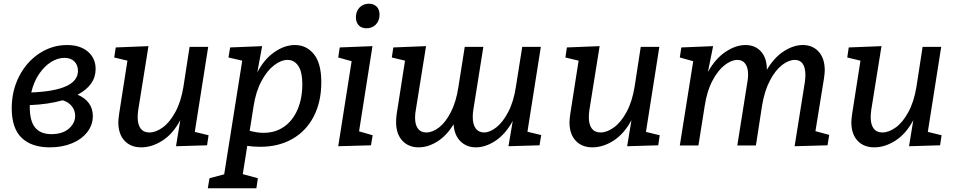

<svg xmlns="http://www.w3.org/2000/svg" viewBox="-20 -782 5134 1032"><path d="M479 -158Q479 -111 449.5 -72.5Q420 -34 367.5 -12Q315 10 248 10Q149 10 96 -41.5Q43 -93 43 -200Q43 -295 83.5 -373Q124 -451 192.5 -495.5Q261 -540 340 -540Q411 -540 452.5 -504.5Q494 -469 494 -411Q494 -324 397 -273Q437 -256 458 -227Q479 -198 479 -158ZM148 -285Q399 -295 399 -401Q399 -432 380 -451.5Q361 -471 326 -471Q290 -471 254 -448.5Q218 -426 189.5 -383.5Q161 -341 148 -285ZM384 -160Q384 -188 366.5 -210.5Q349 -233 317 -243Q240 -221 140 -217V-207Q140 -131 169 -96Q198 -61 256 -61Q316 -61 350 -90.5Q384 -120 384 -160Z M1027 -73 1101 -55 1093 -1 926 4 949 -136Q910 -63 853.5 -26.5Q797 10 739 10Q683 10 649.5 -25.5Q616 -61 616 -125Q616 -138 620 -168L665 -456L594 -473L602 -527L778 -534L723 -191Q720 -170 720 -152Q720 -112 736 -91Q752 -70 783 -70Q818 -70 855.5 -97.5Q893 -125 923 -180.5Q953 -236 966 -316L999 -530H1099Z M1707 -340Q1707 -234 1666 -155.5Q1625 -77 1551 -35Q1477 7 1379 7Q1339 7 1309 2L1285 154L1366 176L1358 230H1097L1106 176L1185 155L1282 -456L1208 -473L1217 -527L1389 -534L1363 -393Q1400 -464 1455 -502Q1510 -540 1565 -540Q1627 -540 1667 -491Q1707 -442 1707 -340ZM1322 -79Q1363 -68 1396 -68Q1460 -68 1507 -101Q1554 -134 1579.5 -193.5Q1605 -253 1605 -330Q1605 -395 1583.5 -427.5Q1562 -460 1526 -460Q1491 -460 1453.5 -431.5Q1416 -403 1385.5 -346.5Q1355 -290 1343 -211Z M1982 -534 1910 -76 1983 -55 1974 -1 1798 4 1870 -453 1798 -473 1806 -527ZM1893 -689Q1893 -721 1912.5 -741.5Q1932 -762 1963 -762Q1989 -762 2004.5 -746.5Q2020 -731 2020 -703Q2020 -671 2000.5 -650.5Q1981 -630 1950 -630Q1923 -630 1908 -646Q1893 -662 1893 -689Z M2815 -74 2889 -56 2880 -1 2713 4 2736 -132Q2697 -61 2643.5 -25.5Q2590 10 2538 10Q2488 10 2455 -22.5Q2422 -55 2418 -114Q2380 -52 2330 -21Q2280 10 2230 10Q2176 10 2142.5 -26Q2109 -62 2109 -126Q2109 -146 2112 -168L2157 -456L2086 -473L2094 -527L2270 -534L2215 -191Q2211 -171 2211 -149Q2211 -111 2226.5 -90.5Q2242 -70 2271 -70Q2305 -70 2340 -97Q2375 -124 2403.5 -179.5Q2432 -235 2444 -315L2478 -530H2578L2524 -191Q2521 -172 2521 -154Q2521 -113 2537 -91.5Q2553 -70 2582 -70Q2613 -70 2648 -97.5Q2683 -125 2712 -180.5Q2741 -236 2753 -316L2787 -530H2887Z M3452 -73 3526 -55 3518 -1 3351 4 3374 -136Q3335 -63 3278.5 -26.5Q3222 10 3164 10Q3108 10 3074.5 -25.5Q3041 -61 3041 -125Q3041 -138 3045 -168L3090 -456L3019 -473L3027 -527L3203 -534L3148 -191Q3145 -170 3145 -152Q3145 -112 3161 -91Q3177 -70 3208 -70Q3243 -70 3280.5 -97.5Q3318 -125 3348 -180.5Q3378 -236 3391 -316L3424 -530H3524Z M4363 -77 4437 -57 4428 -1 4251 4 4306 -340Q4309 -361 4309 -379Q4309 -419 4294.5 -439.5Q4280 -460 4252 -460Q4219 -460 4183 -432Q4147 -404 4118 -348.5Q4089 -293 4076 -214L4043 0H3943L3997 -340Q4001 -360 4001 -381Q4001 -419 3986 -439.5Q3971 -460 3944 -460Q3911 -460 3875 -432Q3839 -404 3809.5 -348.5Q3780 -293 3768 -214L3734 0H3634L3706 -453L3634 -473L3642 -527L3813 -534L3785 -395Q3825 -467 3880 -503.5Q3935 -540 3987 -540Q4039 -540 4070.5 -505Q4102 -470 4102 -407Q4141 -473 4193 -506.5Q4245 -540 4295 -540Q4348 -540 4380.5 -504Q4413 -468 4413 -404Q4413 -391 4409 -361Z M4967 -73 5041 -55 5033 -1 4866 4 4889 -136Q4850 -63 4793.5 -26.5Q4737 10 4679 10Q4623 10 4589.5 -25.5Q4556 -61 4556 -125Q4556 -138 4560 -168L4605 -456L4534 -473L4542 -527L4718 -534L4663 -191Q4660 -170 4660 -152Q4660 -112 4676 -91Q4692 -70 4723 -70Q4758 -70 4795.5 -97.5Q4833 -125 4863 -180.5Q4893 -236 4906 -316L4939 -530H5039Z"/></svg>

Font: Bitter Pro Medium
Style: Italic
Weight: 500
Italic angle: -9°
Designer: Sol Matas, and Bitter project Authors
Foundry: Sol Matas
Version: Version 1.010